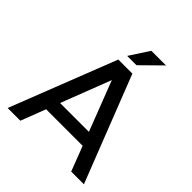

<svg xmlns="http://www.w3.org/2000/svg" viewBox="-235 -1040 1196 1196"><g transform="rotate(45 363.0 -442.5)"><path d="M301 -701H425L699 0H587L524 -164H202L139 0H27ZM236 -253H490L363 -582ZM324 -756 408 -885H537L406 -756Z"/></g></svg>

Font: LT Superior Semi-bold
Style: Regular
Weight: 600
Designer: Daniel Lyons
Foundry: LyonsType
Version: Version 1.0